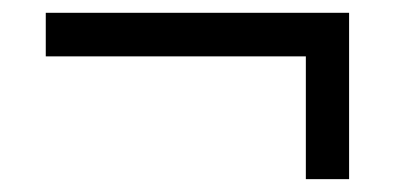

<svg xmlns="http://www.w3.org/2000/svg" viewBox="-20 -406 612 297"><path d="M520 -386.2V-128.9H453.1V-318.8H50.8V-386.2Z"/></svg>

Font: Open Sans ACDW
Style: acdw
Weight: 400
Foundry: Ascender Corporation
Version: Version 1.10